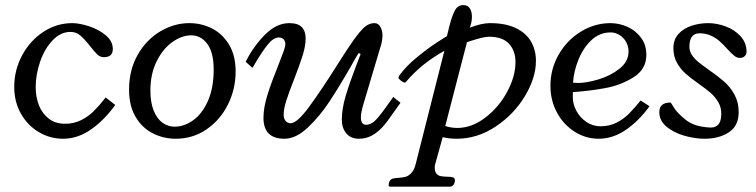

<svg xmlns="http://www.w3.org/2000/svg" viewBox="-20 -524 2905 738"><path d="M413.6 -335.9Q413.6 -365.7 386.5 -388.4Q359.4 -411.1 322 -423.1Q284.7 -435.1 257.3 -435.1Q197.8 -435.1 146.5 -401.4Q95.2 -367.7 64.9 -311Q34.7 -254.4 34.7 -189.9Q34.7 -132.8 60.3 -87.4Q85.9 -42 128.9 -16.4Q171.9 9.3 222.7 9.3Q279.3 9.3 330.8 -27.1Q382.3 -63.5 422.9 -120.6L386.2 -149.4Q361.8 -118.2 340.8 -97.2Q319.8 -76.2 292 -62.3Q264.2 -48.3 230 -48.3Q192.9 -48.3 167.5 -67.9Q142.1 -87.4 129.6 -119.4Q117.2 -151.4 117.2 -189.5Q117.2 -238.3 134.5 -287.8Q151.9 -337.4 182.6 -369.4Q213.4 -401.4 251 -401.4Q272.5 -401.4 289.1 -387.2Q305.7 -373 326.2 -346.7Q343.3 -324.7 354.2 -314.5Q365.2 -304.2 378.4 -304.2Q396.5 -304.2 405 -312Q413.6 -319.8 413.6 -335.9Z M708 -435.1Q649.9 -435.1 596.4 -403.6Q543 -372.1 509.5 -313.7Q476.1 -255.4 476.1 -179.2Q476.1 -117.2 501.2 -74.7Q526.4 -32.2 567.4 -11.5Q608.4 9.3 655.3 9.3Q721.7 9.3 774.4 -27.1Q827.1 -63.5 856.4 -122.8Q885.7 -182.1 885.7 -249Q885.7 -310.5 860.4 -352.5Q835 -394.5 794.4 -414.8Q753.9 -435.1 708 -435.1ZM558.1 -176.3Q558.1 -239.3 581.8 -287.6Q605.5 -335.9 642.1 -362.1Q678.7 -388.2 714.8 -388.2Q752.4 -388.2 776.9 -355.2Q801.3 -322.3 801.3 -256.8Q801.3 -185.5 779.1 -135.7Q756.8 -85.9 722.2 -61.5Q687.5 -37.1 651.4 -37.1Q625.5 -37.1 604.2 -52.5Q583 -67.9 570.6 -99.1Q558.1 -130.4 558.1 -176.3Z M1091.8 -435.1Q1042.5 -435.1 998 -390.1Q953.6 -345.2 924.3 -286.6L950.2 -263.2Q953.6 -267.6 956.5 -272.9Q959.5 -278.3 962.4 -283.2Q986.8 -324.7 1008.8 -352.3Q1030.8 -379.9 1052.2 -379.9Q1063.5 -379.9 1070.1 -372.8Q1076.7 -365.7 1076.7 -354.5Q1076.7 -345.2 1070.6 -327.9Q1064.5 -310.5 1049.8 -273.4Q1023.4 -208.5 1008.1 -159.7Q992.7 -110.8 992.7 -71.3Q992.7 9.3 1073.2 9.3Q1117.7 9.3 1163.3 -33.9Q1209 -77.1 1246.1 -133.3Q1283.2 -189.5 1329.1 -269.5Q1346.2 -300.8 1358.4 -320.3L1366.2 -316.4L1354 -284.2L1348.6 -270.5Q1323.7 -205.6 1308.8 -155.8Q1293.9 -106 1293.9 -63.5Q1293.9 -32.2 1311 -11.5Q1328.1 9.3 1359.4 9.3Q1386.7 9.3 1409.2 -2.9Q1431.6 -15.1 1450.7 -36.1Q1469.7 -57.1 1491.7 -90.3L1519.5 -128.9L1491.7 -151.4L1463.4 -111.8Q1436.5 -74.2 1420.7 -59.3Q1404.8 -44.4 1387.2 -44.4Q1367.2 -44.4 1367.2 -73.2Q1367.2 -88.9 1375 -117.2L1446.3 -356.9Q1450.2 -374.5 1450.2 -386.7Q1450.2 -406.7 1442.1 -420.9Q1434.1 -435.1 1419.4 -435.1Q1394.5 -435.1 1372.8 -411.9Q1351.1 -388.7 1324.2 -348.1L1312 -330.1Q1303.2 -316.9 1277.8 -276.9Q1213.9 -175.3 1167.7 -112.8Q1121.6 -50.3 1097.2 -50.3Q1085 -50.3 1077.6 -59.6Q1070.3 -68.8 1070.3 -82.5Q1070.3 -105 1080.3 -136.7Q1090.3 -168.5 1110.4 -219.2Q1132.3 -275.4 1143.6 -311.8Q1154.8 -348.1 1154.8 -376Q1154.8 -404.3 1140.1 -419.7Q1125.5 -435.1 1091.8 -435.1Z M1653.3 105 1681.6 3.4Q1709 9.3 1735.4 9.3Q1814.9 9.3 1885.3 -37.6Q1955.6 -84.5 1997.8 -154.8Q2040 -225.1 2040 -290Q2040 -331.5 2021.2 -364.3Q2002.4 -397 1962.9 -416Q1923.3 -435.1 1863.3 -435.1Q1831.1 -435.1 1785.6 -417.5L1788.6 -425.8Q1793.9 -441.9 1793.9 -460Q1793.9 -479 1786.1 -491.7Q1778.3 -504.4 1760.3 -504.4Q1739.3 -504.4 1728 -482.9Q1716.8 -461.4 1707 -422.4L1697.8 -384.8Q1697.8 -385.7 1660.6 -361.6Q1623.5 -337.4 1583.3 -304.4Q1543 -271.5 1516.6 -236.3Q1515.1 -234.4 1513.4 -231Q1511.7 -227.5 1511.7 -225.6Q1511.7 -221.2 1521 -213.9Q1530.3 -206.5 1536.1 -206.5Q1538.1 -206.5 1540.5 -209.5Q1574.2 -248.5 1610.1 -276.9Q1646 -305.2 1688 -328.6L1578.1 105.5Q1572.3 128.9 1561.5 140.6Q1550.8 152.3 1539.1 155.5Q1527.3 158.7 1510.3 159.7Q1497.1 160.6 1490.2 162.4Q1483.4 164.1 1478.8 170.2Q1474.1 176.3 1474.1 189Q1474.1 191.4 1475.6 192.4Q1477.1 193.4 1481.9 193.4H1710Q1717.8 193.4 1723.1 186.3Q1728.5 179.2 1728.5 168.9Q1728.5 160.2 1721.2 157.7Q1713.9 155.3 1699.2 155.3Q1683.6 154.8 1674.1 153.1Q1664.6 151.4 1657.7 143.6Q1650.9 135.7 1650.9 119.1Q1650.9 113.8 1653.3 105ZM1737.3 -32.2Q1714.8 -32.2 1691.4 -39.6L1774.9 -361.8Q1779.3 -363.3 1794.9 -368.4Q1810.5 -373.5 1829.3 -378.2Q1848.1 -382.8 1859.9 -382.8Q1911.1 -382.8 1936.3 -356Q1961.4 -329.1 1961.4 -285.2Q1961.4 -230.5 1929.4 -171.1Q1897.5 -111.8 1845.5 -72Q1793.5 -32.2 1737.3 -32.2Z M2095.7 -193.8Q2095.7 -138.7 2120.6 -92Q2145.5 -45.4 2188.2 -18.1Q2231 9.3 2280.8 9.3Q2336.4 9.3 2386.7 -25.6Q2437 -60.5 2476.6 -115.7L2442.4 -137.7Q2417.5 -106.9 2397 -86.4Q2376.5 -65.9 2349.1 -52.2Q2321.8 -38.6 2288.1 -38.6Q2258.8 -38.6 2234.4 -54.9Q2210 -71.3 2195.8 -97.4Q2181.6 -123.5 2181.6 -151.4L2182.1 -169.9Q2246.1 -174.3 2306.2 -185.3Q2366.2 -196.3 2415.3 -227.1Q2464.4 -257.8 2464.4 -313Q2464.4 -352.1 2443.6 -379.6Q2422.9 -407.2 2391.1 -421.1Q2359.4 -435.1 2326.7 -435.1Q2266.1 -435.1 2212.9 -402.6Q2159.7 -370.1 2127.7 -314.7Q2095.7 -259.3 2095.7 -193.8ZM2396 -326.2Q2396 -287.6 2361.6 -260.3Q2327.1 -232.9 2281 -219Q2234.9 -205.1 2201.7 -205.1Q2197.3 -205.1 2182.6 -206.1Q2185.1 -248.5 2202.9 -293.5Q2220.7 -338.4 2252.4 -368.9Q2284.2 -399.4 2327.1 -399.4Q2344.7 -399.4 2360.6 -389.9Q2376.5 -380.4 2386.2 -363.5Q2396 -346.7 2396 -326.2Z M2668.5 -396Q2692.9 -396 2712.2 -387.2Q2731.4 -378.4 2745.4 -366.2Q2759.3 -354 2775.9 -335.4Q2792.5 -317.4 2802.7 -309.3Q2813 -301.3 2824.2 -301.3Q2835 -301.3 2842.3 -308.1Q2849.6 -314.9 2849.6 -324.7Q2849.6 -359.4 2826.7 -384.5Q2803.7 -409.7 2769.5 -422.4Q2735.4 -435.1 2702.1 -435.1Q2669.4 -435.1 2638.9 -425.3Q2608.4 -415.5 2588.4 -394Q2568.4 -372.6 2568.4 -338.9Q2568.4 -307.6 2581.8 -283.2Q2595.2 -258.8 2614.5 -241.7Q2633.8 -224.6 2666 -201.7Q2695.3 -181.2 2712.2 -166.3Q2729 -151.4 2740.7 -131.6Q2752.4 -111.8 2752.4 -87.4Q2752.4 -58.6 2741.7 -46.1Q2731 -33.7 2711.9 -33.7Q2649.4 -36.1 2616 -63.2Q2582.5 -90.3 2570.6 -110.1Q2558.6 -129.9 2557.6 -129.9Q2514.2 -129.9 2514.2 -93.3Q2514.2 -60.1 2542.2 -36.9Q2570.3 -13.7 2610.8 -2.2Q2651.4 9.3 2688 9.3Q2743.7 9.3 2781.5 -15.4Q2819.3 -40 2819.3 -92.8Q2819.3 -130.9 2803.2 -160.2Q2787.1 -189.5 2764.4 -209.5Q2741.7 -229.5 2705.6 -254.9Q2679.2 -273.4 2664.3 -285.6Q2649.4 -297.9 2639.6 -312.5Q2629.9 -327.1 2629.9 -344.2Q2629.9 -396 2668.5 -396Z"/></svg>

Font: Radley
Style: Italic
Weight: 400
Italic angle: -12°
Designer: Vernon Adams
Foundry: Vernon Adams
Version: Version 1.003; ttfautohint (v1.6)